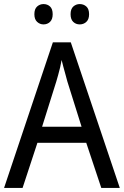

<svg xmlns="http://www.w3.org/2000/svg" viewBox="-20 -924 610 944"><path d="M478 0 404 -222H164L91 0H0L240 -716H328L569 0ZM311 -524Q308 -536 302.5 -555.5Q297 -575 291.5 -595.5Q286 -616 283 -629Q280 -611 275.5 -592Q271 -573 266 -555.5Q261 -538 257 -524L187 -301H381ZM149 -854Q149 -880 162.5 -892Q176 -904 194 -904Q213 -904 226 -892Q239 -880 239 -854Q239 -829 226 -816.5Q213 -804 194 -804Q176 -804 162.5 -816.5Q149 -829 149 -854ZM327 -854Q327 -880 340.5 -892Q354 -904 372 -904Q391 -904 404.5 -892Q418 -880 418 -854Q418 -829 404.5 -816.5Q391 -804 372 -804Q353 -804 340 -816.5Q327 -829 327 -854Z"/></svg>

Font: Noto Sans Arabic SemiCondensed
Style: Regular
Weight: 400
Width: 4
Designer: Monotype Design Team, Nadine Chahine, Nizar Qandah and Khaled Hosny
Foundry: Monotype Imaging Inc.
Version: Version 2.012